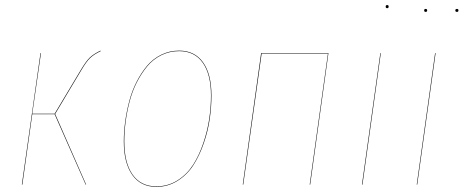

<svg xmlns="http://www.w3.org/2000/svg" viewBox="-20 -726 1823 755"><path d="M375 -526.9 376 -524.9Q350.1 -512.7 335 -498.5Q319.8 -484.4 299.8 -450.2L196.8 -277.8L318.8 0H316.9L194.8 -276.9H106.9L67.9 0H65.9L139.2 -517.1H141.1L106.9 -278.8H194.8L297.9 -451.2Q318.8 -486.3 333.5 -500Q348.1 -513.7 375 -526.9Z M594.7 8.8Q533.2 8.8 500 -38.3Q466.8 -85.4 466.8 -169.9Q466.8 -207.5 472.2 -247.1Q477.5 -286.6 488 -327.1Q498.5 -367.7 516.6 -403.3Q534.7 -439 557.9 -466.8Q581.1 -494.6 613.8 -510.7Q646.5 -526.9 684.6 -526.9Q745.6 -526.9 778.6 -480.7Q811.5 -434.6 811.5 -350.1Q811.5 -305.2 804.7 -258.1Q797.9 -210.9 781.2 -162.6Q764.6 -114.3 740.5 -76.7Q716.3 -39.1 678.5 -15.1Q640.6 8.8 594.7 8.8ZM594.7 6.8Q640.6 6.8 678 -16.8Q715.3 -40.5 739.3 -77.9Q763.2 -115.2 779.5 -163.6Q795.9 -211.9 802.7 -258.5Q809.6 -305.2 809.6 -350.1Q809.6 -433.6 777.3 -479.2Q745.1 -524.9 684.6 -524.9Q646.5 -524.9 614 -508.8Q581.5 -492.7 558.6 -464.8Q535.6 -437 517.8 -401.9Q500 -366.7 489.5 -326.2Q479 -285.6 473.9 -246.6Q468.8 -207.5 468.8 -169.9Q468.8 -85.9 501.2 -39.6Q533.7 6.8 594.7 6.8Z M1197.8 0 1269.5 -515.1H1008.8L936.5 0H934.6L1006.8 -517.1H1271.5L1199.7 0Z M1496.6 -700.2Q1496.6 -706.1 1502.4 -706.1Q1508.3 -706.1 1508.3 -700.2Q1508.3 -693.8 1502.4 -693.8Q1496.6 -693.8 1496.6 -700.2ZM1477.5 -517.1 1405.3 0H1403.3L1475.6 -517.1Z M1659.7 -685.1Q1659.7 -679.2 1653.8 -679.2Q1647.9 -679.2 1647.9 -685.1Q1647.9 -690.9 1653.8 -690.9Q1659.7 -690.9 1659.7 -685.1ZM1776.9 -679.2Q1770.5 -679.2 1770.5 -685.1Q1770.5 -690.9 1776.9 -690.9Q1782.7 -690.9 1782.7 -685.1Q1782.7 -679.2 1776.9 -679.2ZM1692.9 -517.1 1620.6 0H1618.7L1690.9 -517.1Z"/></svg>

Font: Fira Sans Compressed Two
Style: Italic
Weight: 100
Width: 3
Italic angle: -8°
Designer: Carrois Corporate & Edenspiekermann AG
Foundry: Carrois Corporate GbR & Edenspiekermann AG
Version: Version 4.203;PS 004.203;hotconv 1.0.88;makeotf.lib2.5.64775